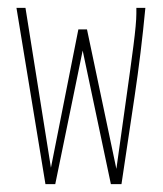

<svg xmlns="http://www.w3.org/2000/svg" viewBox="-20 -469 415 490"><path d="M96 1 22 -449H45L110 -41L180 -394H202L277 -38Q290 -132 301.5 -213Q313 -294 320.5 -352Q328 -410 328 -434V-449H351Q340 -333 323.5 -223Q307 -113 290 1H263L191 -340L121 1Z"/></svg>

Font: Inconsolata Condensed ExtraLight
Style: Regular
Weight: 200
Width: 3
Monospace: yes
Designer: Raph Levien, Cyreal, Brenton Simpson
Foundry: Raph Levien, Cyreal, Google
Version: Version 3.100; ttfautohint (v1.8.4.7-5d5b)